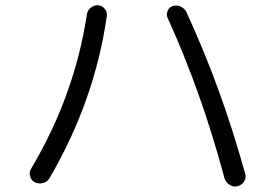

<svg xmlns="http://www.w3.org/2000/svg" viewBox="-20 -715 1040 722"><path d="M824.2 -44.9Q737.3 -369.1 610.4 -647.5Q604.5 -660.2 610.4 -674.3Q616.2 -688.5 629.9 -692.4Q644.5 -697.3 659.2 -690.4Q673.8 -683.6 680.7 -669.9Q812.5 -385.7 902.3 -60.5Q906.2 -45.9 897.5 -32.2Q888.7 -18.6 873 -14.6Q857.4 -10.7 843.3 -20Q829.1 -29.3 824.2 -44.9ZM306.6 -660.2Q308.6 -675.8 321.3 -686Q334 -696.3 349.6 -695.3Q364.3 -693.4 374 -681.6Q383.8 -669.9 381.8 -655.3Q335.9 -335 166 -44.9Q158.2 -31.2 142.1 -26.9Q126 -22.5 111.3 -29.3Q97.7 -36.1 93.3 -51.8Q88.9 -67.4 96.7 -80.1Q260.7 -356.4 306.6 -660.2Z"/></svg>

Font: Rounded-X Mgen+ 2m regular
Style: Regular
Weight: 400
Designer: [Source Han Sans]
Ryoko NISHIZUKA  (kana & ideographs); Paul D. Hunt (Latin, Greek & Cyrillic); Wenlong ZHANG  (bopomofo
Version: Version 1.059.20150602